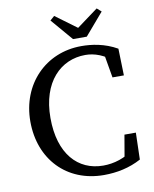

<svg xmlns="http://www.w3.org/2000/svg" viewBox="-95 -939 821 1026"><g transform="rotate(-10 315.5 -426.0)"><path d="M385.7 15.2C456.6 15.2 525.7 0.8 588.2 -33L592.2 -178.5H530.3L504.8 -30L567.1 -44V-98.8C510.7 -52.4 447.5 -35.2 390.9 -35.2C253.8 -35.2 156.3 -139.1 156.3 -334.6C156.3 -530.1 264.4 -634.1 397.8 -634.1C445.7 -634.1 500.8 -617.1 557.2 -564.6V-625.3L494.9 -639.4L520.5 -490.8H582.3L578.3 -636.4C510.8 -675 440.4 -684.5 385.2 -684.5C190.6 -684.5 47.2 -536.7 47.2 -334.6C47.2 -128.9 184.2 15.2 385.7 15.2ZM270.4 -868.4 246.8 -847.7 348.4 -729H423L524.7 -847.7L501.1 -868.4L343.6 -752.3H427.8L270.4 -868.4Z"/></g></svg>

Font: Source Serif Variable
Style: Regular
Weight: 389
Designer: Frank Grießhammer
Foundry: Adobe Systems Incorporated
Version: Version 3.001;hotconv 1.0.111;makeotfexe 2.5.65597